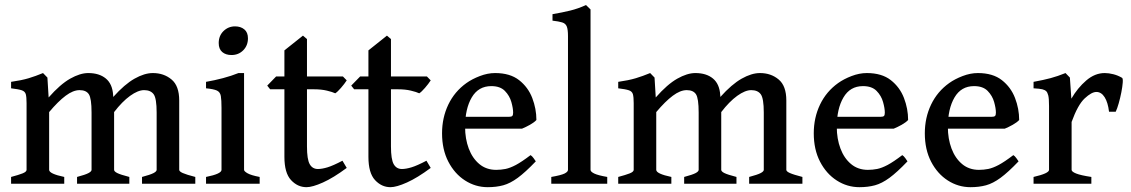

<svg xmlns="http://www.w3.org/2000/svg" viewBox="-20 -736 4531 769"><path d="M548.8 0V-27.3Q582 -36.1 594.7 -42.7Q607.4 -49.3 607.4 -55.7V-285.2Q607.4 -341.8 595.5 -358.4Q583.5 -375 557.1 -375Q532.7 -375 501 -352.1Q469.2 -329.1 437 -287.1V-55.7Q437 -49.3 449.5 -43Q461.9 -36.6 498 -27.3V0H288.6V-27.3Q321.8 -36.1 334.2 -42.7Q346.7 -49.3 346.7 -55.7V-285.2Q346.7 -341.8 335.9 -358.4Q325.2 -375 298.8 -375Q272.9 -375 242.9 -352.5Q212.9 -330.1 176.8 -287.1V-55.7Q176.8 -40 237.3 -27.3V0H24.4V-27.3Q54.2 -35.2 70.3 -41.5Q86.4 -47.9 86.4 -55.7V-322.8Q86.4 -347.2 83.3 -358.6Q80.1 -370.1 66.9 -374.5Q53.7 -378.9 24.4 -382.3V-408.2Q65.9 -414.1 94.5 -422.6Q123 -431.2 152.3 -443.4L169.9 -425.3L174.8 -345.7Q221.2 -398.4 261 -420.9Q300.8 -443.4 333.5 -443.4Q377.4 -443.4 403.8 -421.6Q430.2 -399.9 433.1 -355.5L433.6 -347.7Q479 -398.4 518.8 -420.9Q558.6 -443.4 592.3 -443.4Q636.2 -443.4 667 -417.7Q697.8 -392.1 697.8 -333.5V-55.7Q697.8 -49.3 711.9 -43Q726.1 -36.6 762.2 -27.3V0Z M973.1 -582.5Q973.1 -553.7 954.3 -534.7Q935.5 -515.6 907.2 -515.6Q884.3 -515.6 870.1 -527.6Q856 -539.6 856 -563.5Q856 -592.8 875.2 -611.6Q894.5 -630.4 921.4 -630.4Q943.8 -630.4 958.5 -618.4Q973.1 -606.4 973.1 -582.5ZM805.2 0V-27.3Q867.2 -39.6 867.2 -55.7V-303.7Q867.2 -335.4 864.5 -351.3Q861.8 -367.2 848.9 -373.3Q835.9 -379.4 805.2 -382.3V-408.2Q839.4 -414.1 873.3 -423.1Q907.2 -432.1 935.1 -443.4H957.5V-55.7Q957.5 -49.8 971.9 -41.7Q986.3 -33.7 1020 -27.3V0Z M1368.7 -63.5Q1315.4 -23.9 1273.4 -5.1Q1231.4 13.7 1207.5 13.7Q1171.9 13.7 1145.5 -14.9Q1119.1 -43.5 1119.1 -107.9V-378.4H1062L1050.3 -393.1L1085.9 -429.7H1119.1V-534.2L1193.4 -593.3L1209.5 -579.6V-429.7H1353.5L1368.7 -414.1Q1359.9 -400.4 1345.7 -384Q1331.5 -367.7 1322.8 -362.3Q1311.5 -367.7 1289.3 -373Q1267.1 -378.4 1236.8 -378.4H1209.5V-149.4Q1209.5 -97.7 1220.5 -78.4Q1231.4 -59.1 1253.4 -59.1Q1269.5 -59.1 1292 -65.9Q1314.5 -72.8 1351.6 -92.3Z M1705.1 -63.5Q1651.9 -23.9 1609.9 -5.1Q1567.9 13.7 1543.9 13.7Q1508.3 13.7 1481.9 -14.9Q1455.6 -43.5 1455.6 -107.9V-378.4H1398.4L1386.7 -393.1L1422.4 -429.7H1455.6V-534.2L1529.8 -593.3L1545.9 -579.6V-429.7H1689.9L1705.1 -414.1Q1696.3 -400.4 1682.1 -384Q1668 -367.7 1659.2 -362.3Q1647.9 -367.7 1625.7 -373Q1603.5 -378.4 1573.2 -378.4H1545.9V-149.4Q1545.9 -97.7 1556.9 -78.4Q1567.9 -59.1 1589.8 -59.1Q1606 -59.1 1628.4 -65.9Q1650.9 -72.8 1688 -92.3Z M2128.4 -255.4Q2120.1 -246.1 2102.8 -236.3Q2085.4 -226.6 2070.8 -220.7H1801.3L1801.8 -268.1H2017.6Q2028.3 -268.1 2031.7 -271.5Q2035.2 -274.9 2035.2 -284.7Q2035.2 -302.2 2028.1 -327.4Q2021 -352.5 2002.2 -371.8Q1983.4 -391.1 1947.8 -391.1Q1896 -391.1 1869.4 -345.7Q1842.8 -300.3 1842.8 -227.5Q1842.8 -180.2 1857.4 -141.1Q1872.1 -102.1 1899.9 -78.9Q1927.7 -55.7 1967.3 -55.7Q1986.3 -55.7 2004.6 -59.3Q2022.9 -63 2046.4 -75.4Q2069.8 -87.9 2105 -114.7Q2110.8 -111.3 2117.2 -102.5Q2123.5 -93.8 2126 -89.8Q2084 -45.9 2053.7 -23.7Q2023.4 -1.5 1995.6 6.1Q1967.8 13.7 1933.6 13.7Q1884.3 13.7 1842.5 -13.2Q1800.8 -40 1775.6 -88.6Q1750.5 -137.2 1750.5 -202.1Q1750.5 -264.6 1775.6 -317.1Q1800.8 -369.6 1848.1 -403.3Q1870.6 -419.4 1901.9 -431.4Q1933.1 -443.4 1962.9 -443.4Q2022.9 -443.4 2059.1 -415Q2095.2 -386.7 2111.8 -343.5Q2128.4 -300.3 2128.4 -255.4Z M2188 0V-27.3Q2227.5 -34.2 2241.2 -41Q2254.9 -47.9 2254.9 -55.7V-591.3Q2254.9 -618.2 2250 -630.1Q2245.1 -642.1 2231.7 -646.2Q2218.3 -650.4 2192.9 -653.3V-679.2Q2232.4 -686 2263.7 -693.6Q2294.9 -701.2 2327.1 -715.8L2345.2 -698.2V-55.7Q2345.2 -48.3 2360.1 -41Q2375 -33.7 2412.1 -27.3V0Z M2980.5 0V-27.3Q3013.7 -36.1 3026.4 -42.7Q3039.1 -49.3 3039.1 -55.7V-285.2Q3039.1 -341.8 3027.1 -358.4Q3015.1 -375 2988.8 -375Q2964.4 -375 2932.6 -352.1Q2900.9 -329.1 2868.7 -287.1V-55.7Q2868.7 -49.3 2881.1 -43Q2893.6 -36.6 2929.7 -27.3V0H2720.2V-27.3Q2753.4 -36.1 2765.9 -42.7Q2778.3 -49.3 2778.3 -55.7V-285.2Q2778.3 -341.8 2767.6 -358.4Q2756.8 -375 2730.5 -375Q2704.6 -375 2674.6 -352.5Q2644.5 -330.1 2608.4 -287.1V-55.7Q2608.4 -40 2668.9 -27.3V0H2456.1V-27.3Q2485.8 -35.2 2502 -41.5Q2518.1 -47.9 2518.1 -55.7V-322.8Q2518.1 -347.2 2514.9 -358.6Q2511.7 -370.1 2498.5 -374.5Q2485.4 -378.9 2456.1 -382.3V-408.2Q2497.6 -414.1 2526.1 -422.6Q2554.7 -431.2 2584 -443.4L2601.6 -425.3L2606.4 -345.7Q2652.8 -398.4 2692.6 -420.9Q2732.4 -443.4 2765.1 -443.4Q2809.1 -443.4 2835.4 -421.6Q2861.8 -399.9 2864.7 -355.5L2865.2 -347.7Q2910.6 -398.4 2950.4 -420.9Q2990.2 -443.4 3023.9 -443.4Q3067.9 -443.4 3098.6 -417.7Q3129.4 -392.1 3129.4 -333.5V-55.7Q3129.4 -49.3 3143.6 -43Q3157.7 -36.6 3193.8 -27.3V0Z M3617.2 -255.4Q3608.9 -246.1 3591.6 -236.3Q3574.2 -226.6 3559.6 -220.7H3290L3290.5 -268.1H3506.3Q3517.1 -268.1 3520.5 -271.5Q3523.9 -274.9 3523.9 -284.7Q3523.9 -302.2 3516.8 -327.4Q3509.8 -352.5 3491 -371.8Q3472.2 -391.1 3436.5 -391.1Q3384.8 -391.1 3358.2 -345.7Q3331.5 -300.3 3331.5 -227.5Q3331.5 -180.2 3346.2 -141.1Q3360.8 -102.1 3388.7 -78.9Q3416.5 -55.7 3456.1 -55.7Q3475.1 -55.7 3493.4 -59.3Q3511.7 -63 3535.2 -75.4Q3558.6 -87.9 3593.8 -114.7Q3599.6 -111.3 3606 -102.5Q3612.3 -93.8 3614.7 -89.8Q3572.8 -45.9 3542.5 -23.7Q3512.2 -1.5 3484.4 6.1Q3456.5 13.7 3422.4 13.7Q3373 13.7 3331.3 -13.2Q3289.6 -40 3264.4 -88.6Q3239.3 -137.2 3239.3 -202.1Q3239.3 -264.6 3264.4 -317.1Q3289.6 -369.6 3336.9 -403.3Q3359.4 -419.4 3390.6 -431.4Q3421.9 -443.4 3451.7 -443.4Q3511.7 -443.4 3547.9 -415Q3584 -386.7 3600.6 -343.5Q3617.2 -300.3 3617.2 -255.4Z M4062 -255.4Q4053.7 -246.1 4036.4 -236.3Q4019 -226.6 4004.4 -220.7H3734.9L3735.4 -268.1H3951.2Q3961.9 -268.1 3965.3 -271.5Q3968.8 -274.9 3968.8 -284.7Q3968.8 -302.2 3961.7 -327.4Q3954.6 -352.5 3935.8 -371.8Q3917 -391.1 3881.3 -391.1Q3829.6 -391.1 3803 -345.7Q3776.4 -300.3 3776.4 -227.5Q3776.4 -180.2 3791 -141.1Q3805.7 -102.1 3833.5 -78.9Q3861.3 -55.7 3900.9 -55.7Q3919.9 -55.7 3938.2 -59.3Q3956.5 -63 3980 -75.4Q4003.4 -87.9 4038.6 -114.7Q4044.4 -111.3 4050.8 -102.5Q4057.1 -93.8 4059.6 -89.8Q4017.6 -45.9 3987.3 -23.7Q3957 -1.5 3929.2 6.1Q3901.4 13.7 3867.2 13.7Q3817.9 13.7 3776.1 -13.2Q3734.4 -40 3709.2 -88.6Q3684.1 -137.2 3684.1 -202.1Q3684.1 -264.6 3709.2 -317.1Q3734.4 -369.6 3781.7 -403.3Q3804.2 -419.4 3835.4 -431.4Q3866.7 -443.4 3896.5 -443.4Q3956.5 -443.4 3992.7 -415Q4028.8 -386.7 4045.4 -343.5Q4062 -300.3 4062 -255.4Z M4474.1 -424.3Q4478 -421.9 4476.8 -405.3Q4475.6 -388.7 4471.2 -366.2Q4466.8 -343.8 4460.7 -322.3Q4454.6 -300.8 4448.7 -288.6H4421.9Q4417.5 -325.7 4404.3 -346.7Q4391.1 -367.7 4371.1 -367.7Q4352.1 -367.7 4324.5 -342Q4296.9 -316.4 4272 -247.6V-55.7Q4272 -48.3 4290.3 -41Q4308.6 -33.7 4351.1 -27.3V0H4119.6V-27.3Q4181.6 -41.5 4181.6 -55.7V-311.5Q4181.6 -341.8 4178.5 -353.8Q4175.3 -365.7 4170.9 -370.1Q4165 -376 4154.8 -378.4Q4144.5 -380.9 4119.6 -382.3V-408.2Q4159.7 -415.5 4188 -423.1Q4216.3 -430.7 4247.6 -443.4L4265.1 -425.3L4271 -340.8Q4295.9 -383.8 4330.6 -413.6Q4365.2 -443.4 4404.8 -443.4Q4420.9 -443.4 4439.2 -438.7Q4457.5 -434.1 4474.1 -424.3Z"/></svg>

Font: Namdhinggo Medium
Style: Regular
Weight: 500
Designer: Victor Gaultney
Foundry: SIL International
Version: Version 3.001